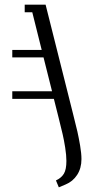

<svg xmlns="http://www.w3.org/2000/svg" viewBox="-20 -596 414 816"><path d="M32.2 -175.8V-208H201.2L165 -352.1H32.2V-383.8H157.2L117.2 -543.9H85V-576.2H173.8L290 -113.8Q302.7 -64.5 308.8 -37.4Q314.9 -10.3 320.6 23.2Q326.2 56.6 326.2 80.1Q326.2 119.1 307.9 147.2Q289.6 175.3 258.8 188L230 200.2L217.8 170.9Q240.7 160.2 251.5 142.3Q262.2 124.5 262.2 87.9Q262.2 64 257.1 31.5Q252 -1 246.1 -26.1Q240.2 -51.3 229 -96.2L209 -175.8Z"/></svg>

Font: Gawaa
Style: Regular
Weight: 400
Designer: T. Christopher White
Version: Version 1.0